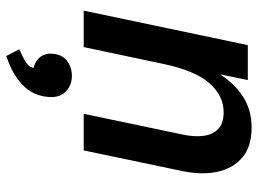

<svg xmlns="http://www.w3.org/2000/svg" viewBox="-126 -454 829 617"><g transform="rotate(90 288.5 -145.5)"><path d="M14.2 0 125 -527.3H237.3L212.4 -407.7L213.4 -429.7Q244.6 -481 288.1 -510.3Q331.5 -539.6 390.6 -539.6Q450.7 -539.6 485.8 -510Q521 -480.5 532 -429.7Q543 -378.9 529.3 -314.9L463.4 0H345.7L412.6 -318.8Q420.4 -355.5 416.5 -385Q412.6 -414.6 394.5 -432.1Q376.5 -449.7 340.8 -449.7Q287.6 -449.7 247.1 -403.6Q206.5 -357.4 185.1 -254.4L131.3 0ZM160.2 249 138.2 207 149.9 201.7Q175.8 189.9 186.5 180.9Q197.3 171.9 198.7 157.7L200.2 147.5L210.9 162.6Q181.2 160.2 165.8 142.8Q150.4 125.5 152.8 99.6Q155.3 68.8 176.3 53Q197.3 37.1 227.5 38.1Q257.8 39.6 276.4 59.8Q294.9 80.1 291.5 114.3Q287.6 160.6 257.8 191.4Q228 222.2 184.1 239.7Z"/></g></svg>

Font: Schibsted Grotesk SemiBold
Style: Italic
Weight: 600
Italic angle: -12°
Designer: Bakken & Baeck AS, Henrik Kongsvoll
Foundry: Schibsted ASA
Version: Version 1.100;gftools[0.9.25]